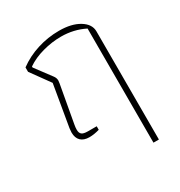

<svg xmlns="http://www.w3.org/2000/svg" viewBox="-168 -638 889 947"><g transform="rotate(-30 276.5 -164.5)"><path d="M432 -459Q370 -490 298 -490Q246 -490 193 -475.5Q140 -461 101 -434V-428L169 -337Q179 -324 179 -309Q179 -305 177 -293L139 -82Q136 -66 136 -53Q136 -35 145.5 -27Q155 -19 180 -19H230V1Q199 10 173 10Q141 10 124 -6.5Q107 -23 107 -54Q107 -60 109 -78L149 -313L71 -421V-446Q120 -482 180 -501Q240 -520 304 -520Q375 -520 419 -493Q463 -466 463 -425V191H432Z"/></g></svg>

Font: Athiti ExtraLight
Style: Regular
Weight: 250
Version: Version 1.032